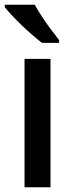

<svg xmlns="http://www.w3.org/2000/svg" viewBox="-22 -786 313 806"><path d="M190 0H81V-539H190ZM124 -766Q136 -744 154 -716.5Q172 -689 191.5 -663Q211 -637 226 -618V-606H154Q136 -620 113.5 -639.5Q91 -659 68.5 -680.5Q46 -702 27.5 -722Q9 -742 -2 -756V-766Z"/></svg>

Font: Noto Sans Syriac Eastern Medium
Style: Regular
Weight: 500
Designer: Patrick Giasson and the Monotype Design Team
Foundry: Monotype Imaging Inc.
Version: Version 3.001